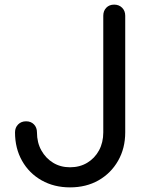

<svg xmlns="http://www.w3.org/2000/svg" viewBox="-20 -801 662 831"><path d="M283 10Q214 10 160 -20.5Q106 -51 75.5 -105Q45 -159 45 -228Q45 -249 58.5 -262.5Q72 -276 93 -276Q114 -276 127 -262.5Q140 -249 140 -228Q140 -184 159 -150Q178 -116 210 -96.5Q242 -77 283 -77Q325 -77 357.5 -96.5Q390 -116 408.5 -150Q427 -184 427 -228V-733Q427 -754 440 -767.5Q453 -781 474 -781Q495 -781 508.5 -767.5Q522 -754 522 -733V-228Q522 -159 491 -105Q460 -51 406.5 -20.5Q353 10 283 10Z"/></svg>

Font: Comfortaa SemiBold
Style: Regular
Weight: 600
Designer: Johan Aakerlund
Foundry: Johan Aakerlund
Version: Version 3.104; ttfautohint (v1.8.1.43-b0c9)